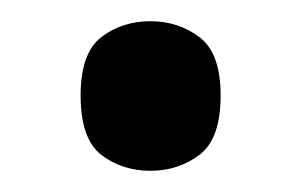

<svg xmlns="http://www.w3.org/2000/svg" viewBox="-20 -154 284 181"><path d="M122 7Q95 7 75.5 -8Q56 -23 56 -64Q56 -104 75.5 -119Q95 -134 122 -134Q148 -134 168 -119Q188 -104 188 -64Q188 -23 168 -8Q148 7 122 7Z"/></svg>

Font: Noto Serif Thai Condensed SemiBold
Style: Regular
Weight: 600
Width: 3
Designer: Monotype Design Team
Foundry: Monotype Imaging Inc.
Version: Version 2.002; ttfautohint (v1.8.4.7-5d5b)